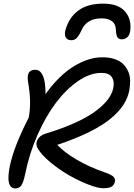

<svg xmlns="http://www.w3.org/2000/svg" viewBox="-20 -1026 740 1059"><path d="M548.8 -1005.9Q629.9 -1005.9 667 -965.6Q704.1 -925.3 699.2 -865.2Q697.3 -836.4 684.3 -822.8Q671.4 -809.1 652.8 -809.1Q635.3 -809.1 627.9 -820.1Q620.6 -831.1 619.1 -861.8Q618.7 -893.1 597.7 -908.9Q576.7 -924.8 540 -924.8Q459.5 -924.8 430.2 -860.8Q415.5 -828.6 403.1 -816.4Q390.6 -804.2 374 -804.2Q350.6 -804.2 342.3 -820.6Q334 -836.9 341.8 -862.8Q360.8 -929.7 411.9 -967.8Q462.9 -1005.9 548.8 -1005.9ZM64.9 13.2Q9.3 13.2 34.2 -109.9Q56.2 -217.3 139.2 -378.9Q146.5 -426.3 145.8 -470.2Q145 -514.2 134.8 -574.2Q129.4 -608.4 138.9 -624.8Q148.4 -641.1 175.8 -641.1Q201.7 -641.1 216.6 -608.4Q231.4 -575.7 231 -506.8Q304.2 -608.9 385.7 -659.4Q467.3 -710 544.9 -710Q584 -710 613.5 -699.7Q643.1 -689.5 660.2 -671.9Q677.2 -654.3 687.5 -630.9Q697.8 -607.4 697.8 -580.8Q697.8 -554.2 692.9 -525.9Q684.6 -484.9 660.9 -448Q637.2 -411.1 592.3 -373.3Q547.4 -335.4 472.9 -298.3Q398.4 -261.2 295.9 -227.1Q334.5 -185.5 404.1 -144.8Q473.6 -104 561 -74.2Q594.2 -62.5 605.5 -51.3Q616.7 -40 613.8 -24.9Q609.4 -3.9 594.5 4.2Q579.6 12.2 548.8 12.2Q520 12.2 467.5 -8.1Q415 -28.3 360.8 -59.3Q306.6 -90.3 257.6 -131.1Q208.5 -171.9 188 -208Q174.3 -231 186.8 -255.1Q199.2 -279.3 231.9 -289.1Q309.6 -312.5 371.8 -339.1Q434.1 -365.7 474.9 -391.1Q515.6 -416.5 544.2 -443.6Q572.8 -470.7 586.4 -494.1Q600.1 -517.6 605 -541Q612.3 -577.6 596.7 -600.8Q581.1 -624 539.1 -624Q477.1 -624 411.1 -579.1Q345.2 -534.2 288.6 -459Q231.9 -383.8 186.5 -280.8Q141.1 -177.7 119.1 -66.9Q108.9 -18.6 97.2 -2.7Q85.4 13.2 64.9 13.2Z"/></svg>

Font: Shantell Sans Normal
Style: Italic
Weight: 400
Italic angle: -11.31°
Designer: Stephen Nixon, Anya Danilova, Shantell Martin
Foundry: Arrow Type
Version: Version 1.006;[559af2be0]